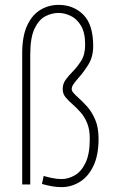

<svg xmlns="http://www.w3.org/2000/svg" viewBox="-20 -756 490 787"><path d="M232 11Q210.5 11 190 7Q169.5 3 152 -2L159 -35Q169.5 -31.5 190.8 -26.8Q212 -22 232 -22Q259.5 -22 286.2 -37.2Q313 -52.5 330.5 -88.5Q348 -124.5 348 -187Q348 -225.5 337.2 -251.5Q326.5 -277.5 310.2 -295.8Q294 -314 278 -328Q261 -342.5 249 -357Q237 -371.5 237 -391Q237 -412 248.5 -428.2Q260 -444.5 275.5 -460Q295 -479.5 312 -505.5Q329 -531.5 329 -573Q329 -622.5 311.8 -651Q294.5 -679.5 269.2 -691.2Q244 -703 220 -703Q193.5 -703 166.8 -689.8Q140 -676.5 122 -639.5Q104 -602.5 104 -532V0H71V-538Q71 -607.5 91.2 -651.2Q111.5 -695 145.5 -715.5Q179.5 -736 220 -736Q281 -736 321.5 -695.8Q362 -655.5 362 -567Q362 -523 342 -491Q322 -459 302 -437Q290 -423.5 282 -412.2Q274 -401 274 -391Q274 -383 281.5 -374.8Q289 -366.5 300.5 -356Q317 -341.5 336.5 -320Q356 -298.5 370 -266.2Q384 -234 384 -187Q384 -120 363 -76Q342 -32 307.2 -10.5Q272.5 11 232 11Z"/></svg>

Font: Trispace Condensed Thin
Style: Regular
Weight: 100
Width: 3
Designer: Tyler Finck
Foundry: Etcetera Type Company
Version: Version 1.210; ttfautohint (v1.8.3)